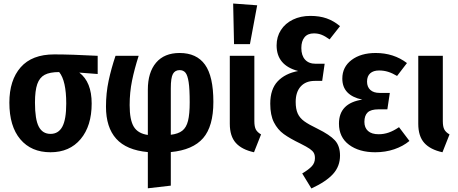

<svg xmlns="http://www.w3.org/2000/svg" viewBox="-20 -846 2591 1087"><path d="M533 -427 429 -435Q499 -382 499 -260Q499 -133 436.5 -58.5Q374 16 266 16Q157 16 95 -57.5Q33 -131 33 -265Q33 -392 97 -465Q161 -538 287 -538Q383 -538 533 -530ZM355 -260Q355 -389 315 -438Q262 -438 233 -422.5Q204 -407 191 -370Q178 -333 178 -265Q178 -170 199.5 -129Q221 -88 266 -88Q311 -88 333 -129Q355 -170 355 -260Z M947 15V205L817 220V15Q696 4 638 -60.5Q580 -125 580 -242Q580 -319 595 -389Q610 -459 634 -530H765Q741 -455 727.5 -389Q714 -323 714 -251Q714 -167 737.5 -128.5Q761 -90 817 -82V-338Q817 -436 863.5 -491Q910 -546 997 -546Q1093 -546 1140.5 -480Q1188 -414 1188 -269Q1188 -131 1130 -64Q1072 3 947 15ZM1054 -267Q1054 -342 1048 -381Q1042 -420 1030 -434.5Q1018 -449 997 -449Q971 -449 959 -427.5Q947 -406 947 -346V-83Q989 -88 1012 -106Q1035 -124 1044.5 -162Q1054 -200 1054 -267Z M1420 -160Q1420 -129 1428.5 -113Q1437 -97 1458 -85L1418 16Q1349 1 1315 -37Q1281 -75 1281 -145V-530H1420ZM1436 -816 1395 -596H1305L1300 -826Z M1905 -698 1846 -623Q1821 -641 1801 -649Q1781 -657 1757 -657Q1722 -657 1704 -635Q1686 -613 1686 -574Q1686 -532 1707 -508.5Q1728 -485 1768 -485H1818L1804 -388H1762Q1711 -388 1682.5 -356.5Q1654 -325 1654 -269Q1654 -229 1665.5 -203.5Q1677 -178 1702.5 -159.5Q1728 -141 1778 -117Q1847 -83 1876 -51.5Q1905 -20 1905 35Q1905 95 1866 138.5Q1827 182 1743 221L1691 136Q1728 114 1745.5 95Q1763 76 1763 49Q1763 31 1756.5 19.5Q1750 8 1733.5 -3.5Q1717 -15 1681 -33Q1621 -62 1586.5 -87Q1552 -112 1531 -153Q1510 -194 1510 -259Q1510 -341 1552 -385.5Q1594 -430 1668 -444Q1546 -476 1546 -589Q1546 -638 1570.5 -676Q1595 -714 1638.5 -735Q1682 -756 1737 -756Q1789 -756 1829 -742Q1869 -728 1905 -698Z M2284 -489 2228 -416Q2201 -432 2177 -439.5Q2153 -447 2126 -447Q2094 -447 2076 -431Q2058 -415 2058 -384Q2058 -354 2076.5 -337Q2095 -320 2129 -320H2187L2173 -227H2123Q2080 -227 2061.5 -209.5Q2043 -192 2043 -156Q2043 -123 2063.5 -104.5Q2084 -86 2124 -86Q2153 -86 2180.5 -95.5Q2208 -105 2239 -126L2298 -48Q2262 -18 2212 -1Q2162 16 2104 16Q2013 16 1956 -26.5Q1899 -69 1899 -146Q1899 -262 2031 -282Q1918 -306 1918 -401Q1918 -467 1970.5 -506.5Q2023 -546 2107 -546Q2209 -546 2284 -489Z M2487 -160Q2487 -129 2495.5 -113Q2504 -97 2525 -85L2485 16Q2416 1 2382 -37Q2348 -75 2348 -145V-530H2487Z"/></svg>

Font: Fira Sans Condensed SemiBold
Style: Regular
Weight: 600
Width: 3
Designer: bBox Type GmbH & Carrois Corporate GbR & Edenspiekermann AG
Foundry: bBox Type GmbH & Carrois Corporate GbR & Edenspiekermann AG
Version: Version 4.301